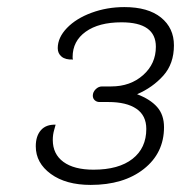

<svg xmlns="http://www.w3.org/2000/svg" viewBox="-20 -916 511 542"><path d="M81 -503Q81 -532 95.5 -548.5Q110 -565 137 -564Q137 -563 133 -549.5Q129 -536 129 -521Q129 -481 159 -459Q189 -437 244 -437Q315 -437 354 -467.5Q393 -498 393 -552Q393 -590 365 -609Q337 -628 286 -628H261Q253 -628 247.5 -633Q242 -638 242 -646Q242 -656 250 -664Q258 -672 268 -672H294Q348 -672 384 -704Q420 -736 420 -784Q420 -853 323 -853Q259 -853 222 -826.5Q185 -800 185 -755Q185 -750 186 -748Q165 -747 154 -756Q143 -765 143 -780Q143 -810 169 -837Q195 -864 238.5 -880Q282 -896 331 -896Q398 -896 434.5 -866.5Q471 -837 471 -788Q471 -736 441 -702.5Q411 -669 367 -650Q404 -636 423.5 -614Q443 -592 443 -557Q443 -484 386 -439Q329 -394 236 -394Q166 -394 123.5 -425Q81 -456 81 -503Z"/></svg>

Font: K2D Thin
Style: Italic
Weight: 100
Italic angle: -10°
Designer: Katatrad Aksorn Co.,Ltd.
Foundry: Cadson Demak Co.,Ltd.
Version: Version 1.000; ttfautohint (v1.6)